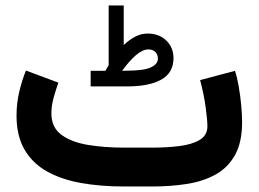

<svg xmlns="http://www.w3.org/2000/svg" viewBox="-20 -677 939 697"><path d="M362.3 -419.9Q365.2 -425.3 368.7 -430.4Q372.1 -435.5 374.5 -440.4V-657.2H429.2V-513.7Q449.2 -532.7 470.7 -543.9Q492.2 -555.2 516.1 -555.2Q557.6 -555.2 583.7 -529.8Q609.9 -504.4 609.9 -465.3Q609.4 -412.6 565.4 -387.9Q521.5 -363.3 440.9 -363.3H309.1V-419.9ZM440.4 -420.4Q502 -420.4 527.6 -432.4Q553.2 -444.3 553.2 -463.9Q553.2 -479 543.9 -488.3Q534.7 -497.6 518.6 -497.6Q498 -497.6 473.6 -476.8Q449.2 -456.1 423.3 -419.9ZM532.7 0H429.7Q345.2 0 274.2 -12.7Q203.1 -25.4 150.6 -54.7Q98.1 -84 69.1 -133.8Q40 -183.6 40 -257.8Q40 -301.8 49.8 -343.5Q59.6 -385.3 74.2 -420.9L191.9 -377Q183.6 -354 175 -323.5Q166.5 -293 166.5 -265.6Q166.5 -214.8 202.6 -188Q238.8 -161.1 298.6 -151.1Q358.4 -141.1 429.7 -141.1H534.2Q585.4 -141.1 630.9 -146.7Q676.3 -152.3 704.6 -168.9Q732.9 -185.5 732.9 -218.8Q732.9 -240.7 726.6 -287.6Q720.2 -334.5 706.5 -386.2L833 -419.9Q840.8 -396.5 846.7 -362.8Q852.5 -329.1 855.7 -294.7Q858.9 -260.3 858.9 -234.4Q858.9 -160.6 833.3 -114.5Q807.6 -68.4 762.7 -43.5Q717.8 -18.6 658.7 -9.3Q599.6 0 532.7 0Z"/></svg>

Font: Vazirmatn RD ExtraBold
Style: Regular
Weight: 800
Designer: Saber Rastikerdar
Foundry: Saber Rastikerdar
Version: Version 32.102